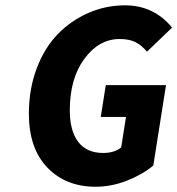

<svg xmlns="http://www.w3.org/2000/svg" viewBox="-20 -692 669 724"><path d="M340.8 12.2Q228 12.2 158.4 -60.3Q88.9 -132.8 88.9 -263.2Q88.9 -356 118.4 -434.1Q147.9 -512.2 198 -563.5Q248 -614.7 313.5 -643.3Q378.9 -671.9 451.2 -671.9Q560.1 -671.9 628.9 -587.9L534.2 -497.1Q514.6 -521 491 -533Q467.3 -544.9 431.2 -544.9Q353.5 -544.9 298.3 -470.5Q243.2 -396 243.2 -275.9Q243.2 -198.7 274.9 -157Q306.6 -115.2 369.1 -115.2Q411.6 -115.2 437 -136.2L455.1 -251H359.9L378.9 -371.1H606L558.1 -67.9Q517.1 -33.7 458.5 -10.7Q399.9 12.2 340.8 12.2Z"/></svg>

Font: Office Code Pro Bold Italic
Style: Regular
Weight: 700
Italic angle: -9°
Designer: Nathan Rutzky & Paul D. Hunt
Foundry: Adobe Systems Incorporated
Version: Version 1.004;PS 001.004;hotconv 1.0.70;makeotf.lib2.5.58329